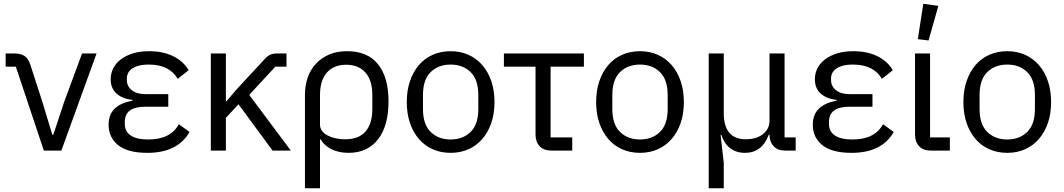

<svg xmlns="http://www.w3.org/2000/svg" viewBox="-20 -800 5651 1020"><path d="M213 0 64 -446H10V-516H55Q88 -516 109 -503.5Q130 -491 141 -457L205 -259L258 -84H263L321 -259L416 -516H493L306 0Z M987 -99Q924 12 763 12Q658 12 607.5 -29Q557 -70 557 -137Q557 -191 589 -222.5Q621 -254 684 -265V-269Q630 -275 599 -303Q568 -331 568 -379Q568 -411 582 -438Q596 -465 622.5 -485Q649 -505 686.5 -516.5Q724 -528 772 -528Q847 -528 901 -501Q955 -474 982 -427L924 -381Q904 -417 865.5 -437Q827 -457 771 -457Q739 -457 717 -451Q695 -445 681 -435Q667 -425 660.5 -412Q654 -399 654 -386V-374Q654 -342 680 -321Q706 -300 752 -300H874V-233H752Q643 -233 643 -153V-141Q643 -102 674 -80.5Q705 -59 768 -59Q886 -59 930 -140Z M1247 -246 1180 -174V0H1100V-516H1180V-263H1184L1234 -322L1387 -487Q1402 -504 1417 -510Q1432 -516 1453 -516H1502V-446H1443L1304 -296L1525 0H1428Z M1600 -296Q1600 -344 1614 -386Q1628 -428 1656.5 -459.5Q1685 -491 1726.5 -509.5Q1768 -528 1824 -528Q1933 -528 1988.5 -458.5Q2044 -389 2044 -262Q2044 -131 1988 -59.5Q1932 12 1832 12Q1781 12 1742.5 -6.5Q1704 -25 1684 -59H1680V200H1600ZM1812 -60Q1886 -60 1922 -101.5Q1958 -143 1958 -221V-295Q1958 -373 1921.5 -414.5Q1885 -456 1819 -456Q1753 -456 1716.5 -414.5Q1680 -373 1680 -295V-137Q1680 -119 1691 -104.5Q1702 -90 1720 -80.5Q1738 -71 1762 -65.5Q1786 -60 1812 -60Z M2141 0ZM2374 12Q2322 12 2279 -7Q2236 -26 2205.5 -61.5Q2175 -97 2158 -146.5Q2141 -196 2141 -258Q2141 -319 2158 -369Q2175 -419 2205.5 -454.5Q2236 -490 2279 -509Q2322 -528 2374 -528Q2426 -528 2468.5 -509Q2511 -490 2542 -454.5Q2573 -419 2590 -369Q2607 -319 2607 -258Q2607 -196 2590 -146.5Q2573 -97 2542 -61.5Q2511 -26 2468.5 -7Q2426 12 2374 12ZM2374 -59Q2439 -59 2480 -99Q2521 -139 2521 -221V-295Q2521 -377 2480 -417Q2439 -457 2374 -457Q2309 -457 2268 -417Q2227 -377 2227 -295V-221Q2227 -139 2268 -99Q2309 -59 2374 -59Z M2910 0Q2868 0 2846.5 -23.5Q2825 -47 2825 -85V-446H2657V-516H3082V-446H2905V-70H3020V0Z M3147 0ZM3380 12Q3328 12 3285 -7Q3242 -26 3211.5 -61.5Q3181 -97 3164 -146.5Q3147 -196 3147 -258Q3147 -319 3164 -369Q3181 -419 3211.5 -454.5Q3242 -490 3285 -509Q3328 -528 3380 -528Q3432 -528 3474.5 -509Q3517 -490 3548 -454.5Q3579 -419 3596 -369Q3613 -319 3613 -258Q3613 -196 3596 -146.5Q3579 -97 3548 -61.5Q3517 -26 3474.5 -7Q3432 12 3380 12ZM3380 -59Q3445 -59 3486 -99Q3527 -139 3527 -221V-295Q3527 -377 3486 -417Q3445 -457 3380 -457Q3315 -457 3274 -417Q3233 -377 3233 -295V-221Q3233 -139 3274 -99Q3315 -59 3380 -59Z M3745 200V-516H3825V-199Q3825 -60 3943 -60Q3967 -60 3989.5 -66Q4012 -72 4029.5 -84.5Q4047 -97 4057.5 -115.5Q4068 -134 4068 -160V-516H4148V-70H4207V0H4153Q4111 0 4089.5 -23.5Q4068 -47 4068 -84H4064Q4028 12 3938 12Q3890 12 3858 -13.5Q3826 -39 3812 -84H3808L3825 65V200Z M4728 -99Q4665 12 4504 12Q4399 12 4348.5 -29Q4298 -70 4298 -137Q4298 -191 4330 -222.5Q4362 -254 4425 -265V-269Q4371 -275 4340 -303Q4309 -331 4309 -379Q4309 -411 4323 -438Q4337 -465 4363.5 -485Q4390 -505 4427.5 -516.5Q4465 -528 4513 -528Q4588 -528 4642 -501Q4696 -474 4723 -427L4665 -381Q4645 -417 4606.5 -437Q4568 -457 4512 -457Q4480 -457 4458 -451Q4436 -445 4422 -435Q4408 -425 4401.5 -412Q4395 -399 4395 -386V-374Q4395 -342 4421 -321Q4447 -300 4493 -300H4615V-233H4493Q4384 -233 4384 -153V-141Q4384 -102 4415 -80.5Q4446 -59 4509 -59Q4627 -59 4671 -140Z M4841 0ZM5026 0H4926Q4884 0 4862.5 -23.5Q4841 -47 4841 -85V-516H4921V-70H5026ZM4913 -585 4856 -592 4885 -780 4965 -769Z M5098 0ZM5331 12Q5279 12 5236 -7Q5193 -26 5162.5 -61.5Q5132 -97 5115 -146.5Q5098 -196 5098 -258Q5098 -319 5115 -369Q5132 -419 5162.5 -454.5Q5193 -490 5236 -509Q5279 -528 5331 -528Q5383 -528 5425.5 -509Q5468 -490 5499 -454.5Q5530 -419 5547 -369Q5564 -319 5564 -258Q5564 -196 5547 -146.5Q5530 -97 5499 -61.5Q5468 -26 5425.5 -7Q5383 12 5331 12ZM5331 -59Q5396 -59 5437 -99Q5478 -139 5478 -221V-295Q5478 -377 5437 -417Q5396 -457 5331 -457Q5266 -457 5225 -417Q5184 -377 5184 -295V-221Q5184 -139 5225 -99Q5266 -59 5331 -59Z"/></svg>

Font: Aneliza
Style: Regular
Weight: 400
Designer: Mike Abbink, Paul van der Laan, Pieter van Rosmalen
Foundry: Bold Monday
Version: Version 3.001;September 8, 2019;FontCreator 11.5.0.2425 64-b